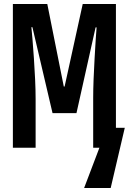

<svg xmlns="http://www.w3.org/2000/svg" viewBox="-20 -734 640 954"><path d="M44 0V-714H215L297 -304H301L391 -714H556V-99H600L530 200H398L474 0H443V-247Q443 -289 445 -340.5Q447 -392 450 -443.5Q453 -495 455.5 -536.5Q458 -578 460 -598H455L360 -172H241L141 -599H136Q138 -579 141.5 -537.5Q145 -496 148.5 -444Q152 -392 154.5 -339Q157 -286 157 -242V0Z"/></svg>

Font: Noto Sans Mono SemiBold
Style: Regular
Weight: 600
Designer: Monotype Design Team
Foundry: Monotype Imaging Inc.
Version: Version 2.014; ttfautohint (v1.8.4.7-5d5b)